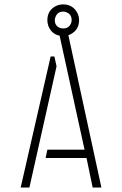

<svg xmlns="http://www.w3.org/2000/svg" viewBox="-20 -837 544 857"><path d="M72.3 0 206.1 -585H222.7L232.4 -541L111.3 0ZM183.6 -131.8 191.4 -168.9H357.4L246.1 -677.7Q209 -685.5 195.3 -722.7Q191.4 -735.4 191.4 -747.1Q191.4 -790 228.5 -809.6Q245.1 -817.4 261.7 -817.4Q303.7 -817.4 324.2 -781.2Q333 -764.6 333 -747.1Q333 -704.1 295.9 -684.6Q290 -681.6 285.2 -679.7L432.6 0H393.6L366.2 -131.8ZM224.6 -747.1Q224.6 -720.7 249 -711.9Q255.9 -710 261.7 -710Q289.1 -710 297.9 -735.4Q299.8 -741.2 299.8 -747.1Q299.8 -774.4 274.4 -783.2Q268.6 -785.2 261.7 -785.2Q236.3 -785.2 227.5 -760.7Q224.6 -753.9 224.6 -747.1Z"/></svg>

Font: Post No Bills Colombo Light
Style: Regular
Weight: 300
Designer: Kosala Senevirathne, Siva Puranthara, Lasantha Premarathna, Tharique Azeez
Foundry: Mooniak
Version: Version 1.220 ; ttfautohint (v1.6)